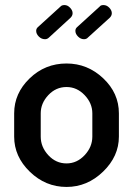

<svg xmlns="http://www.w3.org/2000/svg" viewBox="-20 -731 527 759"><path d="M259 -661 174 -583Q167 -576 158 -576Q144 -576 133.5 -586.5Q123 -597 123 -609Q123 -618 130 -624L219 -705Q224 -711 235 -711Q247 -711 257 -700.5Q267 -690 267 -679Q267 -669 259 -661ZM414 -661 328 -583Q322 -576 312 -576Q299 -576 288.5 -586.5Q278 -597 278 -609Q278 -618 285 -624L374 -705Q378 -711 389 -711Q402 -711 412 -700.5Q422 -690 422 -679Q422 -669 414 -661ZM243 -480Q326 -480 388 -421.5Q450 -363 450 -283V-191Q450 -113 387.5 -52.5Q325 8 243 8Q160 8 98 -52Q36 -112 36 -191V-283Q36 -362 97 -421Q158 -480 243 -480ZM345 -191V-283Q345 -323 314.5 -355Q284 -387 243 -387Q201 -387 171 -355Q141 -323 141 -283V-191Q141 -150 171 -117.5Q201 -85 243 -85Q284 -85 314.5 -117.5Q345 -150 345 -191Z"/></svg>

Font: AkaAcidDosis
Style: SemiBold
Weight: 600
Designer: Edgar Tolentino, Pablo Impallari, Igino Marini, Cyberella
Foundry: Edgar Tolentino, Pablo Impallari, Igino Marini, Cyberella
Version: Version 1.007